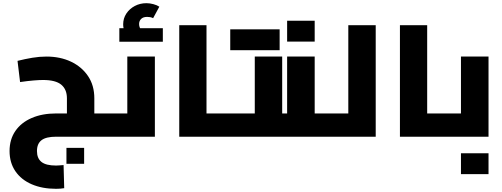

<svg xmlns="http://www.w3.org/2000/svg" viewBox="-20 -858 3153 1205"><path d="M397 170V70H508V170ZM572 0V-146H676V0ZM676 0V-146Q681 -146 684.5 -141Q688 -136 690.5 -126.5Q693 -117 694.5 -103.5Q696 -90 696 -73Q696 -56 694.5 -42.5Q693 -29 690.5 -19.5Q688 -10 684.5 -5Q681 0 676 0ZM332 327Q245 327 179 298.5Q113 270 76.5 216.5Q40 163 40 90Q40 17 76.5 -36Q113 -89 179 -117.5Q245 -146 332 -146H400V-241Q400 -297 364.5 -326.5Q329 -356 250 -356Q227 -356 190.5 -353Q154 -350 106 -343L90 -476Q138 -488 183 -495.5Q228 -503 271 -503Q358 -503 425.5 -471Q493 -439 532.5 -380.5Q572 -322 572 -241V0H332Q269 0 240.5 22Q212 44 212 90Q212 136 240.5 158.5Q269 181 332 181Q341 181 352.5 180Q364 179 379 178L383 323Q372 325 358.5 326Q345 327 332 327Z M676 0V-146H886L779 -57V-503H952V0ZM676 0Q671 0 667 -5Q663 -10 661 -19.5Q659 -29 657.5 -42.5Q656 -56 656 -73Q656 -96 658 -112Q660 -128 664.5 -137Q669 -146 676 -146ZM796 -609Q775 -634 764 -656.5Q753 -679 753 -705Q753 -743 773 -773Q793 -803 826 -820.5Q859 -838 899 -838Q920 -838 942.5 -832Q965 -826 980 -816L941 -744Q931 -749 921.5 -750.5Q912 -752 903 -752Q879 -752 866 -739.5Q853 -727 853 -707Q853 -695 857.5 -684.5Q862 -674 872 -663ZM729 -596V-681H1002V-596Z M1276 0V-146H1385V0ZM1105 0V-700H1276V0ZM1385 0V-146Q1390 -146 1394 -141Q1398 -136 1400 -126.5Q1402 -117 1403.5 -103.5Q1405 -90 1405 -73Q1405 -56 1403.5 -42.5Q1402 -29 1400 -19.5Q1398 -10 1394 -5Q1390 0 1385 0Z M1751 0V-146H1887V0ZM1887 0V-146Q1892 -146 1895.5 -141Q1899 -136 1901.5 -126.5Q1904 -117 1905.5 -103.5Q1907 -90 1907 -73Q1907 -56 1905.5 -42.5Q1904 -29 1901.5 -19.5Q1899 -10 1895.5 -5Q1892 0 1887 0ZM1385 0V-146H1686L1579 -57V-503H1751V0ZM1385 0Q1380 0 1376 -5Q1372 -10 1370 -19.5Q1368 -29 1366.5 -42.5Q1365 -56 1365 -73Q1365 -96 1367 -112Q1369 -128 1373.5 -137Q1378 -146 1385 -146ZM1425 -543V-674H1598V-543ZM1562 -543V-674H1735V-543Z M1955 0V-146H2058V0ZM1679 0V-146H1889L1782 -57V-503H1955V0ZM1679 0Q1674 0 1670 -5Q1666 -10 1664 -19.5Q1662 -29 1660.5 -42.5Q1659 -56 1659 -73Q1659 -96 1661 -112Q1663 -128 1667.5 -137Q1672 -146 1679 -146ZM2058 0V-146Q2063 -146 2067 -141Q2071 -136 2073 -126.5Q2075 -117 2076.5 -103.5Q2078 -90 2078 -73Q2078 -56 2076.5 -42.5Q2075 -29 2073 -19.5Q2071 -10 2067.5 -5Q2064 0 2058 0ZM1782 -597V-728H1955V-597Z M2166 0V-700H2338V0ZM2058 0V-146H2166V0ZM2058 0Q2053 0 2049 -5Q2045 -10 2043 -19.5Q2041 -29 2039.5 -42.5Q2038 -56 2038 -73Q2038 -96 2040 -112Q2042 -128 2046.5 -137Q2051 -146 2058 -146Z M2661 0V-146H2770V0ZM2490 0V-700H2661V0ZM2770 0V-146Q2775 -146 2779 -141Q2783 -136 2785 -126.5Q2787 -117 2788.5 -103.5Q2790 -90 2790 -73Q2790 -56 2788.5 -42.5Q2787 -29 2785 -19.5Q2783 -10 2779 -5Q2775 0 2770 0Z M2770 0V-146H2980L2873 -57V-503H3046V0ZM2770 0Q2765 0 2761 -5Q2757 -10 2755 -19.5Q2753 -29 2751.5 -42.5Q2750 -56 2750 -73Q2750 -96 2752 -112Q2754 -128 2758.5 -137Q2763 -146 2770 -146ZM2873 235V104H3046V235Z"/></svg>

Font: Cairo Play Black
Style: Regular
Weight: 900
Version: Version 3.119